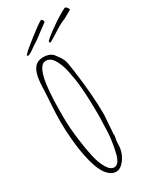

<svg xmlns="http://www.w3.org/2000/svg" viewBox="-244 -1027 909 1114"><g transform="rotate(-30 210.0 -469.5)"><path d="M69.8 -822.3Q72.3 -833 153.8 -896.5Q235.4 -960 244.6 -960Q246.6 -960 251.2 -954.8Q255.9 -949.7 255.9 -944.3Q255.9 -939 252.2 -936.8Q248.5 -934.6 224.6 -916.5Q200.7 -898.4 178.7 -881.8Q156.7 -865.2 148.7 -861.1Q140.6 -856.9 116 -838.9Q91.3 -820.8 74.7 -816.9ZM419.9 -928.2 368.2 -898.9Q334.5 -885.7 300.5 -864Q266.6 -842.3 248 -831.1Q229.5 -819.8 224.9 -819.8Q220.2 -819.8 220.2 -827.4Q220.2 -835 270.5 -872.1Q320.8 -909.2 357.9 -930.9Q395 -952.6 399.9 -952.6Q404.8 -952.6 411.6 -944.3Q418.5 -936 419.9 -928.2ZM286.1 -301.8 276.9 -172.9 278.8 -168.9Q271 -135.3 271 -108.4Q271 -81.5 260.3 -53Q249.5 -24.4 228.3 -1.7Q207 21 182.6 21Q158.2 21 137.2 2.4Q116.2 -16.1 102.3 -45.2Q88.4 -74.2 77.9 -114Q67.4 -153.8 61.5 -192.1Q55.7 -230.5 51.8 -271.5Q45.9 -339.8 45.9 -389.9Q45.9 -439.9 50.3 -503.9Q54.7 -567.9 55.2 -586.4Q55.7 -605 56.2 -619.1Q56.6 -633.3 58.6 -653.1Q60.5 -672.9 63.7 -687.7Q66.9 -702.6 73.2 -718.3Q79.6 -733.9 88.9 -744.1Q109.4 -767.1 146.2 -767.1Q183.1 -767.1 207 -747.1Q210.4 -741.7 224.9 -723.1Q239.3 -704.6 246.3 -687.7Q253.4 -670.9 262.2 -605Q286.1 -434.1 286.1 -301.8ZM147.9 -741.2Q74.2 -741.2 74.2 -444.8V-405.8Q74.2 -336.4 84.7 -256.6Q95.2 -176.8 106.7 -127Q118.2 -77.1 138.9 -42Q159.7 -6.8 185.1 -6.8Q219.2 -6.8 234.9 -76.4Q250.5 -146 253.4 -200.2Q256.8 -274.4 256.8 -296.9V-320.8Q256.8 -339.4 256.6 -352.3Q256.3 -365.2 255.9 -394.8Q255.4 -424.3 253.9 -447.3Q252.4 -470.2 250 -502.9Q247.6 -535.6 243.2 -561.3Q238.8 -586.9 233.2 -616Q227.5 -645 219.5 -666Q211.4 -687 201.2 -705.1Q180.2 -741.2 147.9 -741.2Z"/></g></svg>

Font: Amatic SC
Style: Regular
Weight: 400
Version: Version 1.004